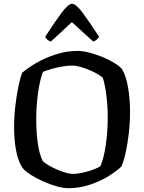

<svg xmlns="http://www.w3.org/2000/svg" viewBox="-20 -987 756 1007"><path d="M340 0Q312 0 276.5 -10Q241 -20 205.5 -36Q170 -52 142.5 -69.5Q115 -87 102 -102Q78 -132 66 -189.5Q54 -247 54 -318Q54 -375 60.5 -431.5Q67 -488 76.5 -533.5Q86 -579 96 -605Q123 -629 169 -656Q215 -683 272 -701.5Q329 -720 387 -720Q413 -720 446.5 -711.5Q480 -703 514 -689.5Q548 -676 576 -659Q604 -642 619 -626Q641 -591 651.5 -529Q662 -467 662 -401Q662 -343 655.5 -287Q649 -231 639 -186Q629 -141 617 -114Q594 -91 550.5 -64Q507 -37 452 -18.5Q397 0 340 0ZM361 -75Q387 -75 417 -82Q447 -89 472 -98.5Q497 -108 507 -116Q525 -159 535 -227Q545 -295 545 -370Q545 -431 538 -486Q531 -541 520 -577Q516 -584 498 -595Q480 -606 455 -617Q430 -628 404.5 -635.5Q379 -643 359 -643Q334 -643 305.5 -638Q277 -633 250.5 -625.5Q224 -618 205 -610Q189 -567 179.5 -499.5Q170 -432 170 -360Q170 -298 177.5 -241Q185 -184 203 -144Q212 -134 231.5 -122Q251 -110 275 -99.5Q299 -89 322 -82Q345 -75 361 -75ZM247 -769Q236 -772 228 -779.5Q220 -787 217 -794Q266 -870 302 -918.5Q338 -967 358 -967Q379 -967 415 -918Q451 -869 500 -794Q496 -788 488 -780Q480 -772 469 -769L357 -871Z"/></svg>

Font: Texturina 72pt SemiBold
Style: Regular
Weight: 600
Designer: Guillermo Torres Carreño
Foundry: Omnibus-Type
Version: Version 1.002; ttfautohint (v1.8.3)